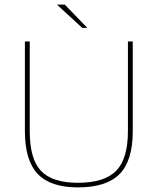

<svg xmlns="http://www.w3.org/2000/svg" viewBox="-20 -807 684 833"><path d="M535 -238V-627H556V-238Q556 -110 499 -52Q442 6 318 6Q199 6 143.5 -52.5Q88 -111 88 -238V-627H109V-238Q109 -117 158 -65.5Q207 -14 318 -14Q433 -14 484 -66Q535 -118 535 -238ZM337 -686 227 -787H261L359 -686Z"/></svg>

Font: Blinker Thin
Style: Regular
Weight: 100
Designer: Juergen Huber
Foundry: supertype
Version: Version 1.017;hotconv 1.0.117;makeotfexe 2.5.65602